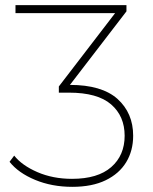

<svg xmlns="http://www.w3.org/2000/svg" viewBox="-20 -720 592 744"><path d="M260 4Q181 4 116 -23Q51 -50 17 -93L35 -117Q65 -79 125 -53Q185 -27 259 -27Q359 -27 411 -72.5Q463 -118 463 -194Q463 -270 410.5 -315.5Q358 -361 247 -361H208V-385L426 -669H40V-700H470V-676L251 -391Q374 -391 435 -337Q496 -282 496 -194Q496 -136 469 -91.5Q442 -47 389.5 -21.5Q337 4 260 4Z"/></svg>

Font: Montserrat Thin ExtraLight
Style: Regular
Weight: 250
Version: Version 9.000